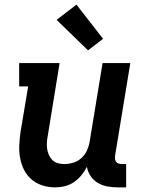

<svg xmlns="http://www.w3.org/2000/svg" viewBox="-20 -803 640 831"><path d="M219 8Q190 8 163.5 -0.5Q137 -9 116.5 -26.5Q96 -44 84 -68Q72 -92 67 -119.5Q62 -147 63.5 -175.5Q65 -204 69 -233L102 -429H63V-530H238L187 -217Q184 -202 183 -187.5Q182 -173 184 -159Q186 -145 191.5 -132.5Q197 -120 206.5 -110.5Q216 -101 229.5 -97Q243 -93 258 -93Q278 -93 297.5 -99Q317 -105 332.5 -119Q348 -133 356.5 -152Q365 -171 368 -190L424 -530H544L478 -129Q477 -121 478 -114Q479 -107 483 -102Q487 -97 493.5 -95Q500 -93 508 -93H526V8H491Q468 8 445.5 4Q423 0 404 -11Q385 -22 372.5 -40.5Q360 -59 356 -81Q346 -61 332 -44Q318 -27 299.5 -14.5Q281 -2 260 3Q239 8 219 8ZM361 -585 225 -717 311 -783 426 -635Z"/></svg>

Font: Iosevka Slab Extended
Style: Bold Italic
Weight: 700
Width: 7
Italic angle: -9°
Monospace: yes
Designer: Belleve Invis
Foundry: Belleve Invis
Version: Version 11.1.0; ttfautohint (v1.8.3)